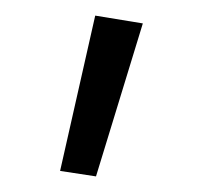

<svg xmlns="http://www.w3.org/2000/svg" viewBox="-20 -731 263 246"><path d="M57 -512 102 -711 163 -701 103 -505Z"/></svg>

Font: Ysabeau SC Semilight
Style: Regular
Weight: 300
Designer: Christian Thalmann (Catharsis Fonts)
Version: Version 0.003